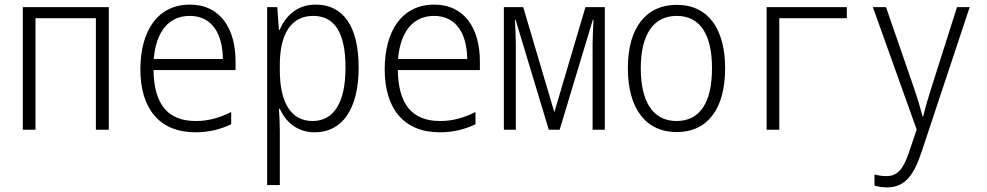

<svg xmlns="http://www.w3.org/2000/svg" viewBox="-20 -563 4280 833"><path d="M79 0H134V-484H396V0H452V-532H79Z M828 11C885 11 935 -1 983 -24V-77C932 -52 886 -38 829 -38C707 -38 648 -112 646 -259H1002V-297C1002 -437 937 -543 804 -543C664 -543 589 -429 589 -262C589 -94 670 11 828 11ZM647 -307C657 -428 714 -494 803 -494C900 -494 946 -416 947 -307Z M1139 240H1194V4C1194 -28 1192 -64 1190 -91H1194C1218 -38 1265 11 1346 11C1462 11 1536 -86 1536 -270C1536 -449 1469 -543 1350 -543C1266 -543 1218 -491 1193 -433H1190L1183 -532H1139ZM1336 -38C1243 -38 1194 -117 1194 -258V-282C1194 -413 1241 -494 1339 -494C1433 -494 1479 -419 1479 -270C1479 -114 1426 -38 1336 -38Z M1888 11C1945 11 1995 -1 2043 -24V-77C1992 -52 1946 -38 1889 -38C1767 -38 1708 -112 1706 -259H2062V-297C2062 -437 1997 -543 1864 -543C1724 -543 1649 -429 1649 -262C1649 -94 1730 11 1888 11ZM1707 -307C1717 -428 1774 -494 1863 -494C1960 -494 2006 -416 2007 -307Z M2166 0H2218V-370C2218 -402 2216 -437 2214 -477H2217L2361 0H2408L2552 -477H2555C2553 -434 2551 -400 2551 -370V0H2604V-532H2520L2385 -76L2250 -532H2166Z M2916 10C3051 10 3126 -93 3126 -266C3126 -436 3054 -542 2916 -542C2783 -542 2704 -443 2704 -267C2704 -93 2781 10 2916 10ZM2915 -38C2812 -38 2760 -123 2760 -267C2760 -412 2814 -494 2916 -494C3023 -494 3069 -405 3069 -267C3069 -123 3020 -38 2915 -38Z M3306 0H3361V-484H3654V-532H3306Z M3829 250C3908 250 3946 193 3978 97L4187 -532H4132L4023 -189C4008 -143 3995 -98 3985 -57H3983C3973 -94 3962 -133 3943 -188L3824 -532H3767L3957 -1L3923 100C3897 175 3872 201 3825 201C3807 201 3789 198 3774 194V242C3791 247 3809 250 3829 250Z"/></svg>

Font: Noto Sans Mono Condensed Light
Style: Regular
Weight: 300
Width: 3
Designer: Monotype Design Team
Foundry: Monotype Imaging Inc.
Version: Version 2.014